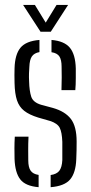

<svg xmlns="http://www.w3.org/2000/svg" viewBox="-20 -772 377 798"><path d="M190.5 6V-44.5Q215.5 -48 226.5 -62.2Q237.5 -76.5 239 -106.5Q239.5 -147.5 239 -182.5Q237.5 -222.5 228.2 -240.8Q219 -259 189 -269L138.5 -283.5Q101.5 -295 80.5 -311.5Q59.5 -328 50.5 -355.2Q41.5 -382.5 40.5 -426.5Q40 -447 40 -459.8Q40 -472.5 40.5 -488Q42 -545.5 65 -573.5Q88 -601.5 144 -606V-555.5Q122 -551.5 112.5 -537.5Q103 -523.5 102 -494Q101 -483 100.5 -466.5Q100 -450 101 -433.5Q102 -394 109.8 -370.2Q117.5 -346.5 151 -336.5L199.5 -323.5Q250.5 -309 274.5 -277.8Q298.5 -246.5 298.5 -183.5Q298.5 -162 298.2 -147Q298 -132 297 -110.5Q295 -54 271.5 -26.2Q248 1.5 190.5 6ZM235.5 -397.5Q236.5 -423.5 236.5 -450.2Q236.5 -477 236 -495Q236 -523.5 226.8 -537.5Q217.5 -551.5 194 -555V-606Q247.5 -601.5 270.5 -573.5Q293.5 -545.5 295 -487.5Q295 -476 295 -447.2Q295 -418.5 293 -397.5ZM40.5 -111.5Q40 -135.5 40 -156.8Q40 -178 41.5 -204H98.5Q97 -173.5 97.2 -149Q97.5 -124.5 97.5 -106Q97.5 -77 107.2 -62.8Q117 -48.5 140.5 -45V6Q86 1.5 64.2 -26.5Q42.5 -54.5 40.5 -111.5ZM148.5 -640 76 -751.5H125L170 -678L215 -751.5H263L191 -640Z"/></svg>

Font: Big Shoulders Stencil Text Light
Style: Regular
Weight: 300
Designer: Patric King
Foundry: XO Type Co
Version: Version 1.000